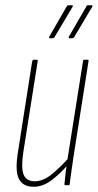

<svg xmlns="http://www.w3.org/2000/svg" viewBox="-20 -707 373 733"><path d="M108 6Q68 6 52.5 -23.5Q37 -53 48 -123L103 -474Q105 -479 109 -479H120Q125 -479 124 -474L69 -126Q60 -67 70 -41Q80 -15 113 -15Q144 -15 175.5 -40Q207 -65 243 -105L240 -79Q211 -45 177.5 -19.5Q144 6 108 6ZM229 0Q226 0 226 -4Q228 -27 231 -51.5Q234 -76 238 -93L237 -95L297 -474Q298 -479 302 -479H314Q319 -479 318 -474L261 -111Q257 -83 253 -56Q249 -29 246 -4Q246 0 242 0ZM245 -561Q243 -561 242.5 -563Q242 -565 243 -567L310 -683Q312 -687 315 -687H330Q332 -687 333 -685Q334 -683 332 -681L263 -565Q260 -561 256 -561ZM170 -561Q168 -561 167.5 -563Q167 -565 168 -567L235 -683Q237 -687 241 -687H255Q257 -687 258 -685Q259 -683 257 -681L188 -565Q185 -561 181 -561Z"/></svg>

Font: Sofia Sans Extra Condensed Thin
Style: Italic
Weight: 250
Italic angle: -9°
Version: Version 4.100